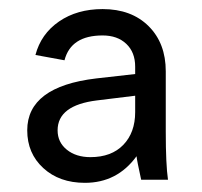

<svg xmlns="http://www.w3.org/2000/svg" viewBox="-20 -728 445 423"><path d="M350.1 -332H291Q281.7 -374.5 280.8 -383.8Q238.3 -325.2 167 -325.2Q110.8 -325.2 75.4 -357.7Q40 -390.1 40 -440.9Q40 -537.1 191.9 -555.2L277.8 -564.9V-581.1Q277.8 -612.8 258.3 -631.3Q238.8 -649.9 206.1 -649.9Q136.2 -649.9 122.1 -595.2L58.1 -606.9Q70.3 -653.3 110.1 -680.7Q149.9 -708 206.1 -708Q269.5 -708 307.4 -670.4Q345.2 -632.8 345.2 -570.8V-438Q345.2 -365.7 350.1 -332ZM179.2 -381.8Q225.6 -381.8 251.7 -408.9Q277.8 -436 277.8 -481V-517.1L193.8 -506.8Q106.9 -496.1 106.9 -440.9Q106.9 -414.6 127.2 -398.2Q147.5 -381.8 179.2 -381.8Z"/></svg>

Font: LT Superior
Style: Regular
Weight: 400
Designer: Daniel Lyons
Foundry: LyonsType
Version: Version 1.000